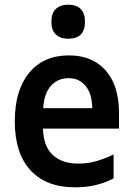

<svg xmlns="http://www.w3.org/2000/svg" viewBox="-20 -788 570 818"><path d="M299 10Q177 10 110 -62.5Q43 -135 43 -271Q43 -403 104 -477.5Q165 -552 274 -552Q373 -552 430 -488Q487 -424 487 -306V-240H163Q165 -165 204.5 -128Q244 -91 313 -91Q357 -91 394 -102.5Q431 -114 464 -130V-28Q432 -11 391.5 -0.5Q351 10 299 10ZM373 -327Q372 -388 345 -421.5Q318 -455 273 -455Q226 -455 197 -422.5Q168 -390 164 -327ZM271 -623Q237 -623 218 -641Q199 -659 199 -695Q199 -732 218 -750Q237 -768 271 -768Q305 -768 323.5 -750Q342 -732 342 -695Q342 -623 271 -623Z"/></svg>

Font: Noto Sans Mono Condensed SemiBold
Style: Regular
Weight: 600
Width: 3
Designer: Monotype Design Team
Foundry: Monotype Imaging Inc.
Version: Version 2.014